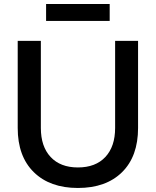

<svg xmlns="http://www.w3.org/2000/svg" viewBox="-20 -918 774 954"><path d="M666 -715V-282Q666 -141 586.5 -62.5Q507 16 367 16Q228 16 148 -62.5Q68 -141 68 -282V-715H183V-282Q183 -190 231.5 -138Q280 -86 367 -86Q455 -86 503.5 -138Q552 -190 552 -282V-715ZM525 -814H209V-898H525Z"/></svg>

Font: Wix Madefor Display SemiBold
Style: Regular
Weight: 600
Designer: Dalton Maag Ltd
Foundry: Dalton Maag Ltd
Version: Version 3.100